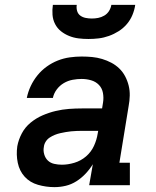

<svg xmlns="http://www.w3.org/2000/svg" viewBox="-20 -760 640 788"><path d="M203 8Q169 8 136 -1.5Q103 -11 81.5 -34.5Q60 -58 53 -91.5Q46 -125 51 -160Q56 -187 69.5 -212.5Q83 -238 105.5 -256.5Q128 -275 154.5 -286.5Q181 -298 208.5 -304.5Q236 -311 263 -313Q290 -315 317 -315H399L403 -340Q406 -359 402.5 -378.5Q399 -398 386 -411.5Q373 -425 354 -430.5Q335 -436 315 -436Q297 -436 278 -432.5Q259 -429 242 -419Q225 -409 213 -393Q201 -377 197 -358H90Q95 -383 106 -406.5Q117 -430 133.5 -450.5Q150 -471 171.5 -486.5Q193 -502 217 -511.5Q241 -521 266 -524.5Q291 -528 315 -528Q337 -528 358 -526Q379 -524 399 -518Q419 -512 437 -502.5Q455 -493 469.5 -479Q484 -465 493.5 -447Q503 -429 508 -409Q513 -389 512.5 -367.5Q512 -346 508 -325L470 -92H513V0H346L361 -86Q348 -65 331 -47Q314 -29 293.5 -16Q273 -3 250 2.5Q227 8 204 8ZM234 -84Q259 -84 285.5 -92Q312 -100 333 -118Q354 -136 365.5 -161Q377 -186 381 -212L383 -223H317Q306 -223 294.5 -222.5Q283 -222 272 -221Q261 -220 250 -218Q239 -216 227.5 -213.5Q216 -211 205 -206.5Q194 -202 184 -195.5Q174 -189 167.5 -178.5Q161 -168 160 -157Q157 -142 161.5 -126.5Q166 -111 176.5 -101Q187 -91 202.5 -87.5Q218 -84 234 -84ZM343 -600Q322 -600 302 -602.5Q282 -605 263.5 -612.5Q245 -620 230 -632Q215 -644 206 -661.5Q197 -679 195.5 -699.5Q194 -720 197 -740H295Q293 -727 296.5 -715Q300 -703 309.5 -696Q319 -689 331.5 -686.5Q344 -684 357 -684Q370 -684 383 -686.5Q396 -689 408 -696Q420 -703 427.5 -715Q435 -727 437 -740H535Q532 -719 523.5 -698.5Q515 -678 500.5 -661Q486 -644 467 -632Q448 -620 427 -612.5Q406 -605 385 -602.5Q364 -600 343 -600Z"/></svg>

Font: Iosevka Etoile SmBdObl
Style: Regular
Weight: 600
Italic angle: -9°
Designer: Belleve Invis
Foundry: Belleve Invis
Version: Version 15.5.2; ttfautohint (v1.8.4)